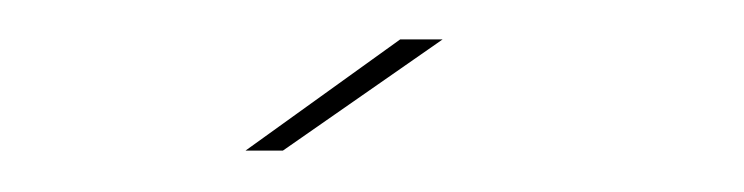

<svg xmlns="http://www.w3.org/2000/svg" viewBox="-20 -688 368 95"><path d="M101.5 -613.5 178 -668.5H199L120 -613.5Z"/></svg>

Font: Anybody ExtraExpanded Thin
Style: Regular
Weight: 100
Width: 8
Designer: Tyler Finck
Foundry: Etcetera Type Company
Version: Version 1.010; ttfautohint (v1.8.3) -l 8 -r 50 -G 200 -x 14 